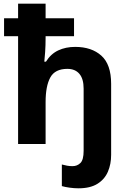

<svg xmlns="http://www.w3.org/2000/svg" viewBox="-20 -780 697 1040"><path d="M405 240Q382 240 357 236.5Q332 233 315 228V111Q330 115 343.5 117.5Q357 120 373 120Q398 120 415.5 103Q433 86 433 37V-300Q433 -353 410 -380Q387 -407 345 -407Q278 -407 252.5 -360.5Q227 -314 227 -227V0H78V-584H2V-681H78V-760H227V-681H381V-584H227V-575Q227 -535 224.5 -498Q222 -461 220 -446H229Q255 -488 295.5 -507Q336 -526 387 -526Q476 -526 529 -478.5Q582 -431 582 -326V59Q582 109 564.5 150Q547 191 508 215.5Q469 240 405 240Z"/></svg>

Font: Noto IKEA Latin
Style: Bold
Weight: 700
Designer: Monotype Design Team
Foundry: Monotype Imaging Inc.
Version: Version 1.0